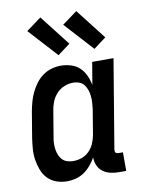

<svg xmlns="http://www.w3.org/2000/svg" viewBox="-87 -827 673 895"><g transform="rotate(-10 250.0 -379.0)"><path d="M159 8Q132 8 108 -0.5Q84 -9 67 -26.5Q50 -44 41 -67.5Q32 -91 28 -116.5Q24 -142 26 -168.5Q28 -195 32 -221L52 -341Q56 -363 62 -385Q68 -407 78 -428Q88 -449 102 -468Q116 -487 135 -501Q154 -515 176.5 -521.5Q199 -528 221 -528Q246 -528 270 -520.5Q294 -513 310.5 -497Q327 -481 337 -459Q347 -437 351 -413L369 -520H470L400 -100Q400 -96 400 -92Q400 -88 402.5 -85Q405 -82 409 -81Q413 -80 418 -80H437V8H403Q382 8 362.5 3.5Q343 -1 327.5 -12.5Q312 -24 304 -42Q296 -60 296 -81Q286 -62 271.5 -45Q257 -28 239 -15.5Q221 -3 200 2.5Q179 8 159 8ZM202 -80Q222 -80 241.5 -86.5Q261 -93 276.5 -108Q292 -123 300.5 -142Q309 -161 313 -181L333 -301Q335 -316 336 -332Q337 -348 335.5 -363Q334 -378 329.5 -392Q325 -406 316.5 -417.5Q308 -429 294 -434.5Q280 -440 264 -440Q243 -440 222 -431.5Q201 -423 185.5 -406Q170 -389 162 -368.5Q154 -348 151 -327L131 -207Q128 -192 127.5 -177.5Q127 -163 129 -149Q131 -135 136 -122Q141 -109 150.5 -99Q160 -89 173.5 -84.5Q187 -80 202 -80ZM390 -578 266 -714 337 -766 449 -622ZM220 -578 96 -714 167 -766 279 -622Z"/></g></svg>

Font: Iosevka Term Curly Semibold
Style: Italic
Weight: 600
Italic angle: -9°
Designer: Belleve Invis
Foundry: Belleve Invis
Version: Version 32.3.0